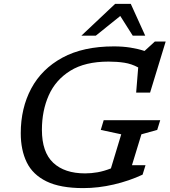

<svg xmlns="http://www.w3.org/2000/svg" viewBox="-20 -955 870 985"><path d="M416.5 -65.5Q448 -65.5 480.8 -71.2Q513.5 -77 549 -91L602 -266L497 -288.5L512 -338.5H802L786.5 -288.5L705.5 -266L657 -107.5H726.5L711.5 -59Q643 -27 563.8 -8.5Q484.5 10 407.5 10Q289 10 218.5 -24.5Q148 -59 117.2 -122.2Q86.5 -185.5 86.5 -271.5Q86.5 -400 140.2 -500.8Q194 -601.5 300.2 -659.2Q406.5 -717 564 -717Q609.5 -717 649 -710.8Q688.5 -704.5 721.5 -693.5L774.5 -742H830L750 -480H678.5L689 -609Q655 -627.5 618 -633.2Q581 -639 537 -639Q416.5 -639 341 -592.2Q265.5 -545.5 230.2 -466.2Q195 -387 195 -289Q195 -174.5 253 -120Q311 -65.5 416.5 -65.5ZM397.5 -772 570.5 -935H651L725 -772H661L597 -873L471.5 -772Z"/></svg>

Font: Newsreader 6pt
Style: Italic
Weight: 400
Italic angle: -17°
Designer: Hugues Gentile
Foundry: Production Type
Version: Version 1.003; ttfautohint (v1.8.3)